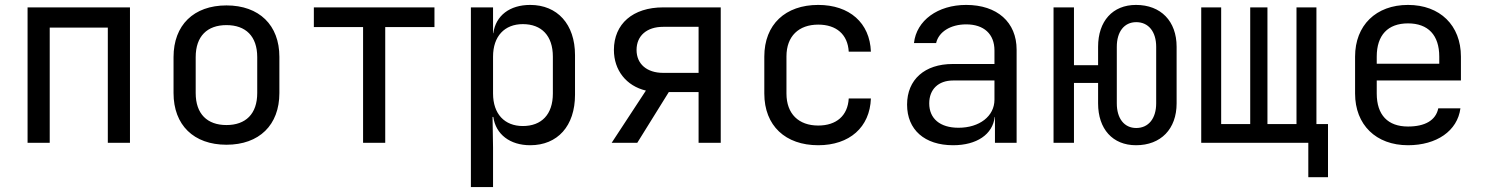

<svg xmlns="http://www.w3.org/2000/svg" viewBox="-20 -580 6040 780"><path d="M182 0V-468H418V0H508V-550H92V0Z M900 8C1033 8 1115 -72 1115 -202V-349C1115 -478 1033 -558 900 -558C767 -558 685 -478 685 -348V-202C685 -72 767 8 900 8ZM900 -72C822 -72 775 -117 775 -202V-348C775 -433 822 -478 900 -478C978 -478 1025 -433 1025 -348V-202C1025 -117 978 -72 900 -72Z M1545 0V-470H1745V-550H1255V-470H1455V0Z M2134 -560C2051 -560 1994 -517 1984 -445H1983V-550H1893V180H1983V20L1981 -105H1984C1994 -34 2052 10 2134 10C2245 10 2316 -68 2316 -195V-356C2316 -482 2244 -560 2134 -560ZM2226 -200C2226 -115 2180 -68 2104 -68C2030 -68 1983 -117 1983 -200V-350C1983 -433 2030 -482 2104 -482C2180 -482 2226 -435 2226 -350Z M2569 0 2697 -206H2818V0H2908V-550H2674C2551 -550 2474 -483 2474 -377C2474 -295 2524 -231 2604 -212L2465 0ZM2674 -284C2608 -284 2566 -320 2566 -377C2566 -435 2608 -471 2674 -471H2818V-284Z M3304 10C3431 10 3514 -63 3518 -180H3428C3424 -110 3378 -70 3304 -70C3225 -70 3175 -117 3175 -200V-351C3175 -433 3225 -480 3304 -480C3378 -480 3424 -440 3428 -370H3518C3514 -487 3431 -560 3304 -560C3171 -560 3085 -481 3085 -350V-200C3085 -69 3171 10 3304 10Z M3905 -560C3790 -560 3703 -497 3693 -405H3783C3793 -450 3841 -481 3905 -481C3977 -481 4020 -442 4020 -375V-320H3850C3737 -320 3665 -257 3665 -155C3665 -53 3736 10 3852 10C3948 10 4013 -34 4021 -105H4022V0H4110V-378C4110 -490 4031 -560 3905 -560ZM3874 -61C3799 -61 3755 -98 3755 -160C3755 -217 3792 -253 3852 -253H4020V-175C4020 -108 3959 -61 3874 -61Z M4595 10C4696 10 4760 -56 4760 -160V-390C4760 -494 4696 -560 4595 -560C4500 -560 4441 -494 4441 -390V-315H4343V-550H4260V0H4343V-243H4441V-160C4441 -56 4500 10 4595 10ZM4596 -60C4547 -60 4517 -99 4517 -160V-390C4517 -451 4547 -490 4596 -490C4646 -490 4677 -451 4677 -390V-160C4677 -99 4646 -60 4596 -60Z M5375 140V-76H5328V-550H5247V-76H5129V-550H5059V-76H4941V-550H4860V0H5295V140Z M5915 -350C5915 -477 5830 -560 5700 -560C5570 -560 5485 -477 5485 -350V-200C5485 -73 5570 10 5700 10C5816 10 5901 -48 5913 -140H5823C5813 -91 5769 -66 5700 -66C5618 -66 5573 -113 5573 -200V-253H5915ZM5573 -350C5573 -437 5618 -485 5700 -485C5782 -485 5827 -437 5827 -350V-321H5573Z"/></svg>

Font: Tekne LDO
Style: Regular
Weight: 400
Monospace: yes
Designer: Alessio Laiso, Mario Rullo, Paolo Rosset
Foundry: Alessio Laiso
Version: Version 1.000;hotconv 1.0.109;makeotfexe 2.5.65596